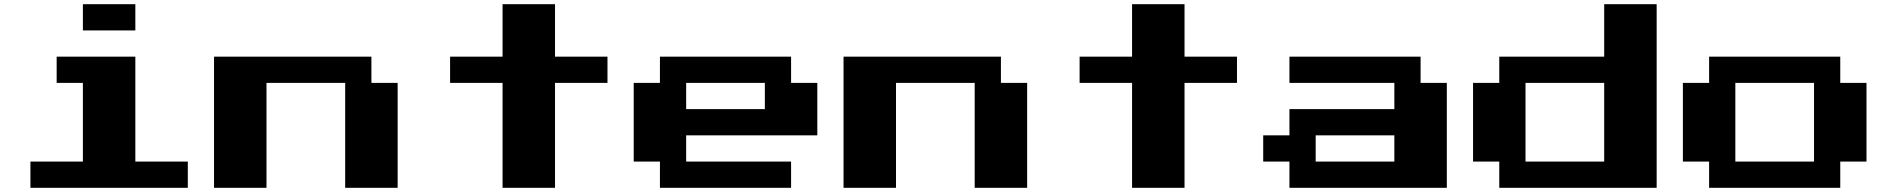

<svg xmlns="http://www.w3.org/2000/svg" viewBox="-20 -1020 9040 915"><path d="M250 -687.5V-750H437.5H625V-500V-250H750H875V-187.5V-125H500H125V-187.5V-250H250H375V-437.5V-625H312.5H250ZM375 -937.5V-1000H500H625V-937.5V-875H500H375Z M1000 -437.5V-750H1375H1750V-687.5V-625H1812.5H1875V-375V-125H1750H1625V-375V-625H1437.5H1250V-375V-125H1125H1000Z M2375 -875V-1000H2500H2625V-875V-750H2750H2875V-687.5V-625H2750H2625V-375V-125H2500H2375V-375V-625H2250H2125V-687.5V-750H2250H2375Z M3125 -687.5V-750H3437.5H3750V-687.5V-625H3812.5H3875V-500V-375H3562.5H3250V-312.5V-250H3500H3750V-187.5V-125H3437.5H3125V-187.5V-250H3062.5H3000V-437.5V-625H3062.5H3125ZM3625 -562.5V-625H3437.5H3250V-562.5V-500H3437.5H3625Z M4000 -437.5V-750H4375H4750V-687.5V-625H4812.5H4875V-375V-125H4750H4625V-375V-625H4437.5H4250V-375V-125H4125H4000Z M5375 -875V-1000H5500H5625V-875V-750H5750H5875V-687.5V-625H5750H5625V-375V-125H5500H5375V-375V-625H5250H5125V-687.5V-750H5250H5375Z M6125 -687.5V-750H6437.5H6750V-687.5V-625H6812.5H6875V-375V-125H6500H6125V-187.5V-250H6062.5H6000V-312.5V-375H6062.5H6125V-437.5V-500H6375H6625V-562.5V-625H6375H6125ZM6625 -312.5V-375H6437.5H6250V-312.5V-250H6437.5H6625Z M7625 -875V-1000H7750H7875V-562.5V-125H7500H7125V-187.5V-250H7062.5H7000V-437.5V-625H7062.5H7125V-687.5V-750H7375H7625ZM7625 -437.5V-625H7437.5H7250V-437.5V-250H7437.5H7625Z M8125 -687.5V-750H8437.5H8750V-687.5V-625H8812.5H8875V-437.5V-250H8812.5H8750V-187.5V-125H8437.5H8125V-187.5V-250H8062.5H8000V-437.5V-625H8062.5H8125ZM8625 -437.5V-625H8437.5H8250V-437.5V-250H8437.5H8625Z"/></svg>

Font: Press Start 2P
Style: Regular
Weight: 500
Monospace: yes
Version: Version 2.14